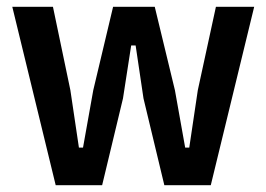

<svg xmlns="http://www.w3.org/2000/svg" viewBox="-20 -542 779 562"><path d="M16 -522H135L186 -278L211 -110H223L253 -278L311 -522H433L492 -278L522 -110H534L559 -278L612 -522H724L597 0H461L400 -254L377 -409H364L340 -254L279 0H143Z"/></svg>

Font: IBM Plex Sans Condensed SemiBold
Style: Regular
Weight: 600
Width: 3
Designer: Mike Abbink, Paul van der Laan, Pieter van Rosmalen
Foundry: Bold Monday
Version: Version 1.3